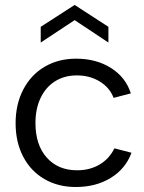

<svg xmlns="http://www.w3.org/2000/svg" viewBox="-20 -742 578 769"><path d="M42.5 -248.3Q42.5 -324.5 73.2 -383.4Q103.8 -442.3 158.8 -474.6Q213.8 -507 284.8 -507Q366 -507 425 -469.4Q484 -431.8 504 -368L435 -350.1Q419.5 -391.1 379.5 -415.6Q339.6 -440 287.8 -440Q237.9 -440 200.5 -416.4Q163.1 -392.9 142.6 -349.7Q122 -306.6 122 -249Q122 -161.9 167.1 -111Q212.2 -60 288.8 -60Q340.1 -60 379 -83.1Q417.9 -106.1 438.2 -147.9L506.7 -130.2Q483 -66 423.6 -29.5Q364.3 7 283.5 7Q212.5 7 157.8 -24.9Q103 -56.7 72.8 -114.7Q42.5 -172.7 42.5 -248.3ZM143.1 -634.6 279 -722.2 414.2 -634.6V-571.6L279 -661.4L143.1 -571.6Z"/></svg>

Font: AF Albert Sans Medium
Style: Regular
Weight: 500
Designer: Andreas Rasmussen
Foundry: a.Foundry
Version: Version 1.300;Glyphs 3.2 (3231)